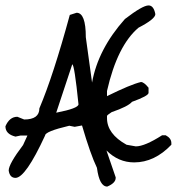

<svg xmlns="http://www.w3.org/2000/svg" viewBox="-30 -649 681 707"><path d="M517 -629Q536 -629 542 -597Q542 -579 480 -547Q402 -481 364 -314V-295Q451 -338 489 -347Q500 -347 517 -326V-307Q517 -296 456 -274Q442 -257 381 -236Q364 -225 364 -222V-214Q364 -156 436 -116L470 -110Q503 -110 567 -151H580Q601 -140 601 -122V-116Q539 -51 464 -51Q406 -51 362 -95Q368 -76 396 4V6Q396 25 365 38Q336 38 327 -31Q303 -81 272 -187L245 -182L225 -186Q136 -165 136 -150Q64 6 27 6Q6 6 2 -21Q2 -45 55 -115L71 -150H46L27 -146Q-10 -155 -10 -184Q5 -219 34 -219L59 -209Q115 -209 115 -250Q166 -370 227 -594L252 -602Q286 -602 286 -512L309 -345Q331 -468 430 -579Q495 -629 517 -629ZM236 -412 177 -234Q259 -250 259 -265Q244 -412 236 -412Z"/></svg>

Font: Just Me Again Down Here
Style: Regular
Weight: 400
Designer: Kimberly Geswein
Foundry: Kimberly Geswein
Version: Version 1.002 2007